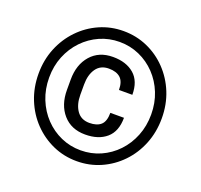

<svg xmlns="http://www.w3.org/2000/svg" viewBox="-126 -864 1060 1015"><g transform="rotate(20 403.5 -356.0)"><path d="M56.8 -356.5Q56.8 -433.9 83.8 -500.2Q110.8 -566.4 158.7 -616.3Q206.7 -666.2 269.4 -693.9Q332 -721.6 403.4 -721.6Q475.1 -721.6 538 -693.9Q600.9 -666.2 648.6 -616.3Q696.4 -566.4 723.2 -500.2Q750 -433.9 750 -356.5Q750 -278.8 723.2 -212Q696.4 -145.2 648.6 -95.5Q600.9 -45.8 538 -17.9Q475.1 9.9 403.4 9.9Q332 9.9 269.4 -17.9Q206.7 -45.8 158.7 -95.5Q110.8 -145.2 83.8 -212Q56.8 -278.8 56.8 -356.5ZM116.5 -356.5Q116.5 -291.5 138.8 -236Q161.2 -180.4 200.8 -138.8Q240.4 -97.3 292.4 -74.2Q344.5 -51.1 403.4 -51.1Q463.1 -51.1 515.1 -74.2Q567.1 -97.3 606.5 -138.8Q646 -180.4 668.1 -236Q690.3 -291.5 690.3 -356.5Q690.3 -421.2 668.1 -476.4Q646 -531.6 606.5 -573Q567.1 -614.3 515.1 -637.4Q463.1 -660.5 403.4 -660.5Q344.5 -660.5 292.4 -637.4Q240.4 -614.3 200.8 -573Q161.2 -531.6 138.8 -476.4Q116.5 -421.2 116.5 -356.5ZM484.4 -291.2H561.1Q561.1 -214.5 516.7 -176.1Q472.3 -137.8 397.7 -137.8Q318.9 -137.8 273.1 -190.2Q227.3 -242.5 227.3 -326.7V-384.9Q227.3 -469.1 273.1 -521.5Q318.9 -573.9 397.7 -573.9Q472.3 -573.9 516.7 -535.5Q561.1 -497.2 561.1 -420.5H485.8Q485.8 -467.3 463.1 -487.9Q440.3 -508.5 397.7 -508.5Q350.9 -508.5 326.7 -473.9Q302.6 -439.3 302.6 -384.9V-326.7Q302.6 -272.4 326.7 -237.7Q350.9 -203.1 397.7 -203.1Q440.3 -203.1 462.4 -223.2Q484.4 -243.3 484.4 -291.2Z"/></g></svg>

Font: Interface
Style: Regular
Weight: 400
Designer: Rasmus Andersson
Foundry: rsms
Version: Version 1.8